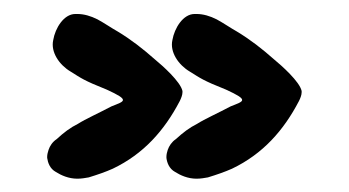

<svg xmlns="http://www.w3.org/2000/svg" viewBox="-20 -411 509 280"><path d="M144.5 -165C189.5 -186.5 219.7 -220.7 242.2 -263.7C244.1 -267.6 246.1 -272.5 246.1 -276.4V-278.3C243.2 -292 216.8 -315.4 206.1 -324.2C188.5 -339.8 170.9 -353.5 151.4 -365.2C142.6 -370.1 132.8 -377 122.1 -382.8C112.3 -387.7 102.5 -390.6 92.8 -390.6H89.8C73.2 -390.6 60.5 -370.1 57.6 -352.5C53.7 -335 66.4 -316.4 83 -306.6C98.6 -296.9 101.6 -293.9 135.7 -280.3C169.9 -264.6 162.1 -263.7 142.6 -255.9C124 -246.1 104.5 -237.3 93.8 -230.5C82 -224.6 73.2 -217.8 62.5 -208C56.6 -204.1 52.7 -198.2 50.8 -192.4C49.8 -189.5 48.8 -185.5 48.8 -182.6V-180.7C49.8 -173.8 52.7 -165 61.5 -160.2C69.3 -155.3 80.1 -150.4 92.8 -150.4C98.6 -150.4 104.5 -151.4 109.4 -152.3C122.1 -156.2 133.8 -160.2 144.5 -165ZM318.4 -165C363.3 -186.5 393.6 -220.7 416 -263.7C418 -267.6 419.9 -272.5 419.9 -276.4V-278.3C417 -292 390.6 -315.4 379.9 -324.2C362.3 -339.8 344.7 -353.5 325.2 -365.2C316.4 -370.1 306.6 -377 295.9 -382.8C286.1 -387.7 276.4 -390.6 266.6 -390.6H263.7C247.1 -390.6 234.4 -370.1 231.4 -352.5C227.5 -335 240.2 -316.4 256.8 -306.6C272.5 -296.9 275.4 -293.9 309.6 -280.3C343.8 -264.6 335.9 -263.7 316.4 -255.9C297.9 -246.1 278.3 -237.3 267.6 -230.5C255.9 -224.6 247.1 -217.8 236.3 -208C230.5 -204.1 226.6 -198.2 224.6 -192.4C223.6 -189.5 222.7 -185.5 222.7 -182.6V-180.7C223.6 -173.8 226.6 -165 235.4 -160.2C243.2 -155.3 253.9 -150.4 266.6 -150.4C272.5 -150.4 278.3 -151.4 283.2 -152.3C295.9 -156.2 307.6 -160.2 318.4 -165Z"/></svg>

Font: Day Care
Style: Regular
Weight: 400
Designer: Noponies
Version: Version 1.000;PS 001.000;hotconv 1.0.88;makeotf.lib2.5.64775